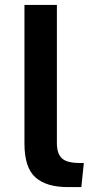

<svg xmlns="http://www.w3.org/2000/svg" viewBox="-20 -760 386 786"><path d="M80.1 -172.4V-739.7H212.9V-174.3Q212.9 -131.3 233.2 -112.1Q253.4 -92.8 306.6 -92.8H323.2L313 5.9H257.3Q169.9 5.9 125 -33.9Q80.1 -73.7 80.1 -172.4Z"/></svg>

Font: Monda
Style: Bold
Weight: 700
Designer: Vernon Adams
Foundry: Vernon Adams
Version: Version 2.100; ttfautohint (v1.8.3)